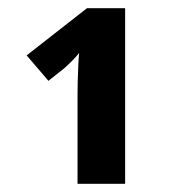

<svg xmlns="http://www.w3.org/2000/svg" viewBox="-20 -864 419 468"><path d="M285 -844V-416H169V-634Q169 -647 169.5 -668Q170 -689 171 -708.5Q172 -728 173 -735Q167 -727 155.5 -715.5Q144 -704 136 -697L98 -667L45 -729L192 -844Z"/></svg>

Font: Noto Sans IKEA
Style: Bold
Weight: 600
Designer: Monotype Design Team
Foundry: Monotype Imaging Inc.
Version: Version 2.001